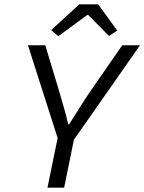

<svg xmlns="http://www.w3.org/2000/svg" viewBox="-20 -866 666 886"><path d="M199 0 246 -229 109 -657H189L250 -455Q262 -414 274.5 -370.5Q287 -327 295 -292H299Q309 -308 321.5 -328Q334 -348 347.5 -369.5Q361 -391 375.5 -413Q390 -435 404 -455L544 -657H626L321 -221L276 0ZM249 -699 216 -727 346 -846H433L521 -725L483 -700L387 -797H383Z"/></svg>

Font: Source Code Pro
Style: Italic
Weight: 400
Italic angle: -11°
Monospace: yes
Designer: Paul D. Hunt, Teo Tuominen
Foundry: Adobe Systems Incorporated
Version: Version 1.050;PS 1.000;hotconv 16.6.51;makeotf.lib2.5.65220